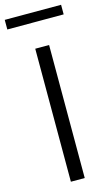

<svg xmlns="http://www.w3.org/2000/svg" viewBox="-174 -956 578 1004"><g transform="rotate(-15 115.5 -453.5)"><path d="M78 0V-720H153V0ZM-37 -855V-907H268V-855Z"/></g></svg>

Font: Instrument Sans SemiCondensed
Style: Regular
Weight: 400
Width: 4
Designer: Rodrigo Fuenzalida
Foundry: fragTYPE
Version: Version 1.000;gftools[0.9.28]